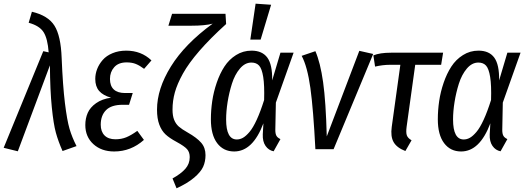

<svg xmlns="http://www.w3.org/2000/svg" viewBox="-39 -813 2866 1046"><path d="M134.8 -749Q222.7 -728.5 257.6 -673.3Q292.5 -618.2 296.9 -497.1Q303.2 -345.2 314.7 -251.5Q326.2 -157.7 339.8 -111.3Q353.5 -64.9 377.9 -17.1L301.8 9.8Q278.3 -43 265.4 -90.1Q252.4 -137.2 243.2 -228.8Q233.9 -320.3 232.9 -457L58.1 11.2L-19 -7.8L196.8 -534.2L226.1 -527.8Q220.7 -602.5 198.5 -637.7Q176.3 -672.9 117.2 -689Z M583 12.2Q513.7 12.2 469.7 -27.8Q425.8 -67.9 425.8 -131.8Q425.8 -168 439 -198Q452.1 -228 484.6 -251Q517.1 -273.9 565.9 -280.8Q522.5 -293 501.2 -317.4Q480 -341.8 480 -382.8Q480 -410.2 490.2 -436.8Q500.5 -463.4 520.5 -486.3Q540.5 -509.3 574 -523.2Q607.4 -537.1 648.9 -537.1Q730.5 -537.1 786.1 -483.9L746.1 -438Q722.7 -455.6 701.4 -464.4Q680.2 -473.1 650.9 -473.1Q606.4 -473.1 583.3 -447Q560.1 -420.9 560.1 -382.8Q560.1 -345.2 580.8 -325.7Q601.6 -306.2 642.1 -306.2H684.1L664.1 -242.2H629.9Q567.4 -242.2 538.6 -212.9Q509.8 -183.6 509.8 -133.8Q509.8 -96.2 530.5 -75.2Q551.3 -54.2 589.8 -54.2Q622.6 -54.2 649.2 -65.2Q675.8 -76.2 709 -100.1L745.1 -50.8Q674.3 12.2 583 12.2Z M922.9 212.9 900.9 159.2Q946.8 133.8 970.7 106.7Q994.6 79.6 994.6 43Q994.6 16.1 980.2 -0.2Q965.8 -16.6 922.9 -40Q883.8 -61 862.5 -81.1Q841.3 -101.1 828.9 -134Q816.4 -167 816.4 -215.8Q816.4 -328.6 892.1 -450.9Q967.8 -573.2 1119.6 -684.1Q1078.1 -672.9 1002.4 -672.9H878.4L898.4 -737.8H1189.5L1192.9 -682.1Q1106 -603.5 1047.4 -535.9Q988.8 -468.3 957.5 -411.9Q926.3 -355.5 913.6 -309.6Q900.9 -263.7 900.9 -215.8Q900.9 -182.1 909.7 -160.2Q918.5 -138.2 935.1 -123.5Q951.7 -108.9 983.9 -90.8Q1033.7 -62.5 1057.1 -35.4Q1080.6 -8.3 1080.6 32.2Q1080.6 66.9 1067.9 95.2Q1055.2 123.5 1019.5 154.1Q983.9 184.6 922.9 212.9Z M1353.5 -793 1438 -787.1 1380.9 -597.2H1324.7ZM1331.5 -537.1Q1389.6 -537.1 1417.5 -499Q1445.3 -460.9 1443.8 -375L1488.8 -525.9H1560.5L1463.9 -253.9L1460.9 -105Q1460.9 -84 1467 -73.2Q1473.1 -62.5 1488.8 -55.2L1451.7 11.2Q1424.3 5.9 1407.7 -18.1Q1391.1 -42 1392.6 -81.1L1396 -141.1Q1338.4 12.2 1236.8 12.2Q1178.2 12.2 1144 -33.2Q1109.9 -78.6 1109.9 -163.1Q1109.9 -211.9 1117.2 -262Q1124.5 -312 1141.6 -362.1Q1158.7 -412.1 1183.6 -450.4Q1208.5 -488.8 1246.8 -512.9Q1285.2 -537.1 1331.5 -537.1ZM1330.6 -472.2Q1295.9 -472.2 1268.1 -439.5Q1240.2 -406.7 1224.6 -357.2Q1209 -307.6 1200.9 -256.8Q1192.9 -206.1 1192.9 -162.1Q1192.9 -53.2 1251 -53.2Q1268.6 -53.2 1284.9 -62.5Q1301.3 -71.8 1320.3 -94.2Q1339.4 -116.7 1359.6 -160.6Q1379.9 -204.6 1399.9 -268.1Q1402.3 -348.6 1395 -393.8Q1387.7 -439 1372.6 -455.6Q1357.4 -472.2 1330.6 -472.2Z M1679.2 -534.2Q1706.1 -472.7 1721.2 -365.7Q1736.3 -258.8 1741.2 -69.8L1918.5 -536.1L1994.1 -519L1778.3 0H1679.2Q1668 -218.3 1651.9 -334.2Q1635.7 -450.2 1604.5 -508.8Z M2223.1 -460 2176.3 -123Q2171.9 -90.8 2177.5 -75.4Q2183.1 -60.1 2203.1 -48.8L2169.4 9.8Q2122.6 -8.3 2105.2 -39.1Q2087.9 -69.8 2095.2 -122.1L2142.1 -460H2085.4Q2046.9 -460 2004.4 -450.2L1995.1 -511.2Q2030.3 -525.9 2091.3 -525.9H2375L2364.3 -460Z M2567.9 -537.1Q2626 -537.1 2653.8 -499Q2681.6 -460.9 2680.2 -375L2725.1 -525.9H2796.9L2700.2 -253.9L2697.3 -105Q2697.3 -84 2703.4 -73.2Q2709.5 -62.5 2725.1 -55.2L2688 11.2Q2660.6 5.9 2644 -18.1Q2627.4 -42 2628.9 -81.1L2632.3 -141.1Q2574.7 12.2 2473.1 12.2Q2414.6 12.2 2380.4 -33.2Q2346.2 -78.6 2346.2 -163.1Q2346.2 -211.9 2353.5 -262Q2360.8 -312 2377.9 -362.1Q2395 -412.1 2419.9 -450.4Q2444.8 -488.8 2483.2 -512.9Q2521.5 -537.1 2567.9 -537.1ZM2566.9 -472.2Q2532.2 -472.2 2504.4 -439.5Q2476.6 -406.7 2460.9 -357.2Q2445.3 -307.6 2437.3 -256.8Q2429.2 -206.1 2429.2 -162.1Q2429.2 -53.2 2487.3 -53.2Q2504.9 -53.2 2521.2 -62.5Q2537.6 -71.8 2556.6 -94.2Q2575.7 -116.7 2595.9 -160.6Q2616.2 -204.6 2636.2 -268.1Q2638.7 -348.6 2631.3 -393.8Q2624 -439 2608.9 -455.6Q2593.8 -472.2 2566.9 -472.2Z"/></svg>

Font: Fira Sans Compressed Book
Style: Italic
Weight: 350
Width: 3
Italic angle: -8°
Designer: Carrois Corporate & Edenspiekermann AG
Foundry: Carrois Corporate GbR & Edenspiekermann AG
Version: Version 4.203;PS 004.203;hotconv 1.0.88;makeotf.lib2.5.64775